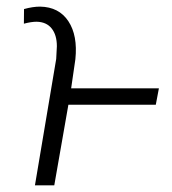

<svg xmlns="http://www.w3.org/2000/svg" viewBox="-20 -557 516 577"><path d="M85 0 148.9 -379.9 150.9 -418Q150.9 -451.7 135.3 -471.4Q119.6 -491.2 89.8 -491.7Q74.2 -491.7 51.8 -485.8L52.2 -529.8Q78.6 -537.1 100.6 -537.1Q157.2 -536.1 185.5 -493.2Q213.9 -450.2 206.5 -378.9L193.8 -291.5H457.5L448.2 -242.2H185.5L143.1 0Z"/></svg>

Font: Roboto Light
Style: Italic
Weight: 300
Italic angle: -12°
Designer: Google
Version: Version 2.134; 2016; ttfautohint (v1.6)